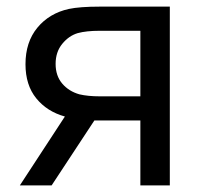

<svg xmlns="http://www.w3.org/2000/svg" viewBox="-20 -560 603 580"><path d="M282 -540H493V0H404V-196H287H265L136 0H40L176 -208Q122 -223 89.5 -263Q57 -303 57 -366Q57 -433 93 -476.5Q129 -520 188 -533Q221 -540 282 -540ZM404 -269V-467H281Q241 -467 215 -460Q188 -452 168 -427.5Q148 -403 148 -367Q148 -331 168 -307.5Q188 -284 220 -275Q246 -269 281 -269Z"/></svg>

Font: Manrope Medium
Style: Medium
Weight: 500
Designer: Mikhail Sharanda
Foundry: Mikhail Sharanda
Version: Version 4.000;hotconv 1.0.109;makeotfexe 2.5.65596